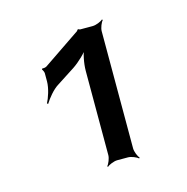

<svg xmlns="http://www.w3.org/2000/svg" viewBox="-70 -727 517 531"><g transform="rotate(-15 189.0 -461.0)"><path d="M257 -293V-629C257 -638 263 -653 268 -658L266 -660C261 -655 246 -649 237 -649H201C200 -649 197 -650 196 -651L193 -650C193 -649 191 -646 190 -646L84 -574C81 -572 74 -571 72 -572L70 -569C72 -567 75 -561 75 -557V-534C75 -514 66 -488 59 -475L62 -473C70 -486 87 -508 104 -518L155 -551C173 -563 195 -584 203 -598L200 -600C192 -586 186 -556 186 -534V-293C186 -284 180 -269 175 -264L177 -262C182 -267 197 -273 206 -273H237C246 -273 261 -267 266 -262L268 -264C263 -269 257 -284 257 -293Z"/></g></svg>

Font: Gamestation Storm
Style: Regular
Weight: 400
Designer: Jonas Hecksher
Foundry: Jonas Hecksher, Playtypeª, e-types AS
Version: Version 1.003